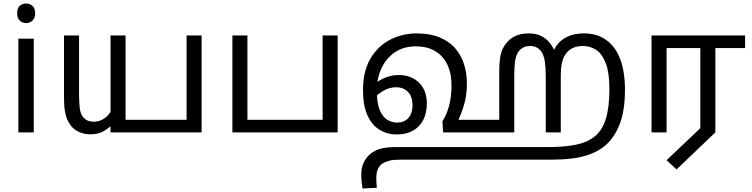

<svg xmlns="http://www.w3.org/2000/svg" viewBox="-20 -757 4298 1098"><path d="M173 -536V0H85V-536ZM130 -737Q150 -737 165.5 -723.5Q181 -710 181 -681Q181 -653 165.5 -639Q150 -625 130 -625Q108 -625 93 -639Q78 -653 78 -681Q78 -710 93 -723.5Q108 -737 130 -737Z M612 0V-554H698V-72H1047V-554H1133V0ZM498 11Q461 11 433.5 -1.5Q406 -14 387 -36Q376 -51 366.5 -70Q357 -89 351.5 -120Q346 -151 346 -202V-554H432V-223Q432 -177 436 -139.5Q440 -102 460 -82Q470 -72 483.5 -66.5Q497 -61 516 -61Q545 -61 570.5 -76Q596 -91 618 -125L616 -39Q597 -20 568 -4.5Q539 11 498 11Z M1309 0V-554H1395V-72H1825V-554H1911V0Z M3319 -566Q3395 -566 3447.5 -528Q3500 -490 3527 -418.5Q3554 -347 3554 -244Q3554 -122 3523 -44.5Q3492 33 3439 77Q3401 108 3353 125.5Q3305 143 3250.5 149.5Q3196 156 3137 156H2271Q2229 156 2206 162Q2183 168 2166 179Q2150 190 2141 210Q2132 230 2132 263Q2132 278 2133 291.5Q2134 305 2135 317L2053 321Q2050 303 2048 281.5Q2046 260 2046 243Q2046 199 2062 168.5Q2078 138 2103 119Q2121 106 2140.5 98.5Q2160 91 2185.5 87.5Q2211 84 2244 84H3115Q3208 84 3274 70.5Q3340 57 3382.5 22Q3425 -13 3445 -78.5Q3465 -144 3465 -247Q3465 -338 3445.5 -392Q3426 -446 3391.5 -470Q3357 -494 3313 -494Q3286 -494 3263 -485.5Q3240 -477 3223 -458Q3203 -435 3195 -404Q3187 -373 3187 -319V0H3101V-321Q3101 -370 3096 -404.5Q3091 -439 3076 -461Q3066 -476 3050 -485Q3034 -494 3011 -494Q2988 -494 2972.5 -485.5Q2957 -477 2946 -463Q2930 -441 2925.5 -406.5Q2921 -372 2921 -328V0H2835V-341Q2835 -390 2839.5 -423Q2844 -456 2856 -480Q2868 -504 2888 -524Q2909 -545 2938 -555.5Q2967 -566 3004 -566Q3043 -566 3073 -552Q3103 -538 3125 -510.5Q3147 -483 3160 -443L3139 -450Q3150 -483 3173.5 -509.5Q3197 -536 3233.5 -551Q3270 -566 3319 -566ZM2248 12Q2195 12 2151 -14.5Q2107 -41 2081.5 -97Q2056 -153 2056 -243Q2056 -350 2098.5 -422Q2141 -494 2211 -530Q2281 -566 2363 -566Q2439 -566 2493.5 -543.5Q2548 -521 2582.5 -481.5Q2617 -442 2633.5 -390.5Q2650 -339 2650 -280Q2650 -216 2636 -166Q2622 -116 2602 -72H2868L2866 0H2514L2510 -63Q2533 -98 2547.5 -149.5Q2562 -201 2562 -269Q2562 -340 2537 -390Q2512 -440 2466.5 -466Q2421 -492 2359 -492Q2289 -492 2239 -458.5Q2189 -425 2162 -367.5Q2135 -310 2135 -237Q2135 -170 2150.5 -130.5Q2166 -91 2192.5 -73.5Q2219 -56 2252 -56Q2278 -56 2297.5 -67.5Q2317 -79 2328 -101Q2339 -123 2339 -155Q2339 -205 2313 -231.5Q2287 -258 2246 -258Q2206 -258 2171 -237Q2136 -216 2107 -184L2092 -248Q2122 -283 2166.5 -305.5Q2211 -328 2260 -328Q2332 -328 2376.5 -284Q2421 -240 2421 -165Q2421 -110 2400 -70Q2379 -30 2340.5 -9Q2302 12 2248 12Z M3849 212 3792 159 3985 -24V-482H3792V0H3706V-554H4241V-482H4071V0Z"/></svg>

Font: hexltamil05
Style: Book
Weight: 400
Designer: Jelle Bosma - Monotype Design Team
Foundry: Monotype Imaging Inc.
Version: Version 2.003